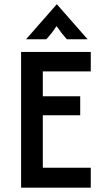

<svg xmlns="http://www.w3.org/2000/svg" viewBox="-20 -864 478 884"><path d="M77.1 0V-625H397.9V-535.4H177.1V-420.8H349.3V-333.3H177.1V-91.7H397.9V0ZM100 -683.3 241 -843.8H242.4L383.3 -683.3H287.5Q275 -697.2 264.2 -711.1Q253.5 -725 240.3 -743.8Q227.8 -725 217 -711.1Q206.2 -697.2 193.1 -683.3Z"/></svg>

Font: Afacad Flux Medium
Style: Regular
Weight: 500
Designer: Kristian Moeller
Foundry: Dicotype
Version: Version 1.100